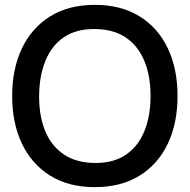

<svg xmlns="http://www.w3.org/2000/svg" viewBox="-20 -755 780 790"><path d="M370.5 15Q262.5 15 186.5 -32.2Q110.5 -79.5 70.2 -164Q30 -248.5 30 -360Q30 -471.5 70.2 -556Q110.5 -640.5 186.5 -687.8Q262.5 -735 370.5 -735Q478 -735 554.2 -687.8Q630.5 -640.5 670.5 -556Q710.5 -471.5 710.5 -360Q710.5 -248.5 670.5 -164Q630.5 -79.5 554.2 -32.2Q478 15 370.5 15ZM370.5 -84.5Q372.5 -84.5 375 -84.5Q448.5 -84.5 498.5 -118.8Q548.5 -153 574 -215.2Q599.5 -277.5 599.5 -360Q599.5 -442.5 574 -504.2Q548.5 -566 497.8 -600.5Q447 -635 370.5 -635.5Q368.5 -635.5 366 -635.5Q292.5 -635.5 242.5 -601.5Q192.5 -567.5 167 -505Q141.5 -442.5 141 -360Q141 -358.5 141 -357Q141 -276.5 166.2 -215.2Q191.5 -154 242.8 -119.5Q294 -85 370.5 -84.5Z"/></svg>

Font: Cns Manrope SemBd
Style: Regular
Weight: 600
Designer: Mikhail Sharanda
Foundry: Mikhail Sharanda
Version: Version 4.504